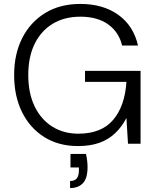

<svg xmlns="http://www.w3.org/2000/svg" viewBox="-20 -732 803 978"><path d="M377 12Q279 12 206 -33.5Q133 -79 92.5 -160.5Q52 -242 52 -350Q52 -457 93.5 -538.5Q135 -620 210.5 -666Q286 -712 389 -712Q505 -712 582.5 -656.5Q660 -601 683 -500H602Q586 -568 531.5 -607.5Q477 -647 389 -647Q309 -647 249.5 -611.5Q190 -576 157 -509.5Q124 -443 124 -350Q124 -257 156.5 -190Q189 -123 246.5 -87Q304 -51 379 -51Q496 -51 556 -121Q616 -191 624 -315H413V-371H696V0H632L624 -131Q600 -85 566 -53Q532 -21 486 -4.5Q440 12 377 12ZM337 226V190Q361 190 371.5 176Q382 162 382 135V121H339V52H418Q422 70 424 87.5Q426 105 426 119Q426 177 402 201.5Q378 226 337 226Z"/></svg>

Font: DM Sans 9pt Light
Style: Regular
Weight: 300
Version: Version 4.004;gftools[0.9.30]